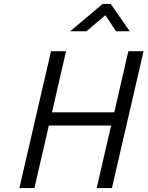

<svg xmlns="http://www.w3.org/2000/svg" viewBox="-20 -951 746 971"><path d="M469 0 542 -316H227L154 0H78L238 -692H314L243 -383H558L629 -692H706L546 0ZM335 -793 499 -931H540L636 -793H567L513 -874L417 -793Z"/></svg>

Font: Titillium Web
Style: Italic
Weight: 400
Italic angle: -13°
Version: Version 1.002;PS 57.000;hotconv 1.0.70;makeotf.lib2.5.55311